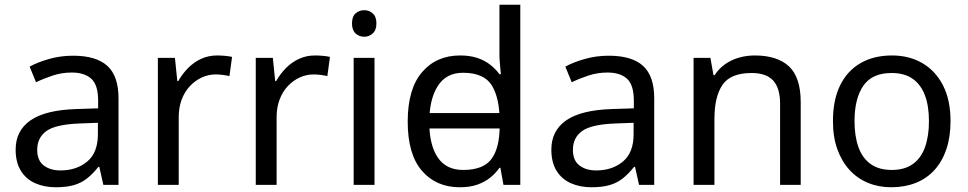

<svg xmlns="http://www.w3.org/2000/svg" viewBox="-20 -780 4084 810"><path d="M288 -545Q386 -545 433 -502Q480 -459 480 -365V0H416L399 -76H395Q372 -47 347.5 -27.5Q323 -8 291.5 1Q260 10 215 10Q167 10 128.5 -7Q90 -24 68 -59.5Q46 -95 46 -149Q46 -229 109 -272.5Q172 -316 303 -320L394 -323V-355Q394 -422 365 -448Q336 -474 283 -474Q241 -474 203 -461.5Q165 -449 132 -433L105 -499Q140 -518 188 -531.5Q236 -545 288 -545ZM314 -259Q214 -255 175.5 -227Q137 -199 137 -148Q137 -103 164.5 -82Q192 -61 235 -61Q303 -61 348 -98.5Q393 -136 393 -214V-262Z M896 -546Q911 -546 928.5 -544.5Q946 -543 959 -540L948 -459Q935 -462 919.5 -464Q904 -466 890 -466Q859 -466 831 -453Q803 -440 781 -416.5Q759 -393 746.5 -360Q734 -327 734 -286V0H646V-536H718L728 -438H732Q749 -468 773 -492.5Q797 -517 828 -531.5Q859 -546 896 -546Z M1309 -546Q1324 -546 1341.5 -544.5Q1359 -543 1372 -540L1361 -459Q1348 -462 1332.5 -464Q1317 -466 1303 -466Q1272 -466 1244 -453Q1216 -440 1194 -416.5Q1172 -393 1159.5 -360Q1147 -327 1147 -286V0H1059V-536H1131L1141 -438H1145Q1162 -468 1186 -492.5Q1210 -517 1241 -531.5Q1272 -546 1309 -546Z M1560 -536V0H1472V-536ZM1517 -737Q1537 -737 1552.5 -723.5Q1568 -710 1568 -681Q1568 -653 1552.5 -639Q1537 -625 1517 -625Q1495 -625 1480 -639Q1465 -653 1465 -681Q1465 -710 1480 -723.5Q1495 -737 1517 -737Z M1749 -238V-303H2125V-238ZM1920 10Q1820 10 1760 -59.5Q1700 -129 1700 -267Q1700 -405 1760.5 -475.5Q1821 -546 1921 -546Q1963 -546 1994 -535.5Q2025 -525 2048 -507Q2071 -489 2087 -467H2093Q2092 -480 2089.5 -505.5Q2087 -531 2087 -546V-760H2175V0H2104L2091 -72H2087Q2071 -49 2048 -30.5Q2025 -12 1993.5 -1Q1962 10 1920 10ZM1934 -63Q2019 -63 2053.5 -109.5Q2088 -156 2088 -250V-266Q2088 -366 2055 -419.5Q2022 -473 1933 -473Q1862 -473 1826.5 -416.5Q1791 -360 1791 -265Q1791 -169 1826.5 -116Q1862 -63 1934 -63Z M2548 -545Q2646 -545 2693 -502Q2740 -459 2740 -365V0H2676L2659 -76H2655Q2632 -47 2607.5 -27.5Q2583 -8 2551.5 1Q2520 10 2475 10Q2427 10 2388.5 -7Q2350 -24 2328 -59.5Q2306 -95 2306 -149Q2306 -229 2369 -272.5Q2432 -316 2563 -320L2654 -323V-355Q2654 -422 2625 -448Q2596 -474 2543 -474Q2501 -474 2463 -461.5Q2425 -449 2392 -433L2365 -499Q2400 -518 2448 -531.5Q2496 -545 2548 -545ZM2574 -259Q2474 -255 2435.5 -227Q2397 -199 2397 -148Q2397 -103 2424.5 -82Q2452 -61 2495 -61Q2563 -61 2608 -98.5Q2653 -136 2653 -214V-262Z M3164 -546Q3260 -546 3309 -499.5Q3358 -453 3358 -349V0H3271V-343Q3271 -408 3242 -440Q3213 -472 3151 -472Q3062 -472 3028 -422Q2994 -372 2994 -278V0H2906V-536H2977L2990 -463H2995Q3013 -491 3039.5 -509.5Q3066 -528 3098 -537Q3130 -546 3164 -546Z M3990 -269Q3990 -202 3972.5 -150.5Q3955 -99 3922.5 -63Q3890 -27 3843.5 -8.5Q3797 10 3740 10Q3687 10 3642 -8.5Q3597 -27 3564 -63Q3531 -99 3512.5 -150.5Q3494 -202 3494 -269Q3494 -358 3524 -419.5Q3554 -481 3610 -513.5Q3666 -546 3743 -546Q3816 -546 3871.5 -513.5Q3927 -481 3958.5 -419.5Q3990 -358 3990 -269ZM3585 -269Q3585 -206 3601.5 -159.5Q3618 -113 3653 -88Q3688 -63 3742 -63Q3796 -63 3831 -88Q3866 -113 3882.5 -159.5Q3899 -206 3899 -269Q3899 -333 3882 -378Q3865 -423 3830.5 -447.5Q3796 -472 3741 -472Q3659 -472 3622 -418Q3585 -364 3585 -269Z"/></svg>

Font: usinhala85
Style: Book
Weight: 400
Designer: Jelle Bosma - Monotype Design Team
Foundry: Monotype Imaging Inc.
Version: Version 2.003